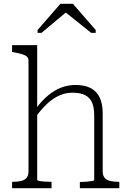

<svg xmlns="http://www.w3.org/2000/svg" viewBox="-20 -997 685 1017"><path d="M177 -758V-44Q177 -41 189 -38.5Q201 -36 218 -35Q235 -34 249 -34H253V0H44V-34H47Q73 -34 92 -38.5Q111 -43 121 -55.5Q131 -68 131 -90V-675Q131 -689 122.5 -697Q114 -705 97 -710Q80 -715 54 -720L44 -722V-758ZM612 0H403V-33H406Q420 -33 437 -34.5Q454 -36 466.5 -38Q479 -40 479 -43V-386Q479 -427 468 -453Q457 -479 432 -492.5Q407 -506 365 -506Q328 -506 295 -491.5Q262 -477 232 -449.5Q202 -422 173 -383L169 -420Q200 -462 233.5 -490.5Q267 -519 304 -533Q341 -547 380 -547Q428 -547 460 -530.5Q492 -514 508 -480.5Q524 -447 524 -396V-89Q524 -68 534 -55.5Q544 -43 563.5 -38.5Q583 -34 608 -34H612ZM366 -977H300L179 -838V-823H200L348 -947H308L463 -823H487V-838Z"/></svg>

Font: Roboto Serif 20pt Thin
Style: Regular
Weight: 250
Version: Version 1.008